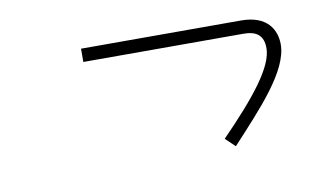

<svg xmlns="http://www.w3.org/2000/svg" viewBox="-43 -374 792 456"><g transform="rotate(-10 353.0 -146.0)"><path d="M471 -22 494 0C565 -77 641 -156 641 -220C641 -255 621 -292 558 -292H172V-260H558C589 -260 606 -248 606 -217C606 -172 554 -107 471 -22Z"/></g></svg>

Font: Louise
Style: Regular
Weight: 400
Designer: Ange Degheest & Luna Delabre & Camille Depalle
Foundry: Velvetyne Type Foundry
Version: Version 1.000;FEAKit 1.0